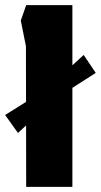

<svg xmlns="http://www.w3.org/2000/svg" viewBox="-41 -728 393 748"><path d="M61 0 60 -548 40 -648 61 -708H241V0ZM29 -210 -21 -280 140 -381 285 -514 332 -444 171 -341Z"/></svg>

Font: Rowdies
Style: Regular
Weight: 400
Designer: Jaikishan Patel
Version: Version 1.000; ttfautohint (v1.8.3)